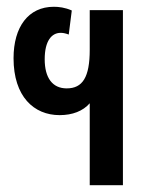

<svg xmlns="http://www.w3.org/2000/svg" viewBox="-20 -547 451 567"><path d="M343 -517H245V-400C245 -319 224 -286 177 -286C135 -286 112 -317 112 -372C112 -427 133 -450 159 -450C166 -450 172 -449 183 -445L192 -516C172 -525 153 -527 139 -527C64 -527 20 -468 20 -375C20 -262 80 -207 156 -207C194 -207 225 -219 245 -242V0H343Z"/></svg>

Font: Noto Sans Thai UI ExtraCondensed Medium
Style: Regular
Weight: 500
Width: 3
Designer: Monotype Design Team
Foundry: Monotype Imaging Inc.
Version: Version 1.901